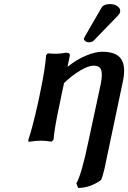

<svg xmlns="http://www.w3.org/2000/svg" viewBox="-20 -696 634 950"><path d="M441.9 -371.1Q418 -371.1 377.2 -347.2Q336.4 -323.2 292 -280.8L296.9 -284.2Q294.4 -272.5 286.4 -236.1Q278.3 -199.7 274.9 -180.2Q249 -61.5 245.1 -4.9L234.9 4.9Q203.1 0 183.1 0Q157.2 0 121.1 5.9L120.1 -3.9Q137.2 -50.8 167 -182.1Q168.5 -190.4 172.6 -208Q176.8 -225.6 178.2 -234.9Q205.1 -365.7 208 -422.9L216.8 -432.1Q264.6 -426.8 304.2 -435.1Q317.9 -435.1 322.3 -431.4Q326.7 -427.7 325.2 -418.9L314 -365.2Q361.8 -403.3 407.5 -421.6Q453.1 -439.9 484.9 -439.9Q542 -439.9 568.1 -416.7Q594.2 -393.6 594.2 -346.2Q594.2 -318.4 585 -278.8Q516.1 50.3 497.1 138.2Q488.3 176.8 480 194.8Q425.3 233.9 366.2 233.9L357.9 210.9Q383.8 167 418 1L478 -277.8Q483.9 -305.2 483.9 -324.2Q483.9 -351.1 473.9 -361.1Q463.9 -371.1 441.9 -371.1ZM524.9 -675.8Q546.9 -675.8 562.3 -664.3Q577.6 -652.8 574.2 -636.2Q572.3 -627.9 561 -616.2Q538.6 -593.8 497.8 -551Q457 -508.3 444.8 -496.1Q435.5 -486.8 420.9 -486.8Q409.2 -486.8 402.1 -492.4Q395 -498 395 -504.9Q397 -508.3 398.9 -512.2Q399.4 -513.2 399.9 -514.6Q400.4 -516.1 400.9 -517.1L481.9 -657.2Q492.2 -675.8 524.9 -675.8Z"/></svg>

Font: Linear Smooth
Style: Bold Italic
Weight: 700
Designer: Philipp H. Poll, Flanker
Foundry: Philipp H. Poll, reworked by Flanker
Version: Version 1.061 | FøM Fix